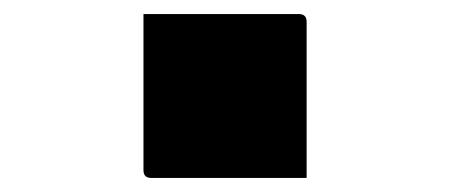

<svg xmlns="http://www.w3.org/2000/svg" viewBox="-20 -241 640 273"><path d="M416 12H195Q184 12 184 1V-221H405Q416 -221 416 -210Z"/></svg>

Font: Recursive Mn Lnr St Blk
Style: Regular
Weight: 900
Monospace: yes
Version: Version 1.079;hotconv 1.0.112;makeotfexe 2.5.65598; ttfautoh